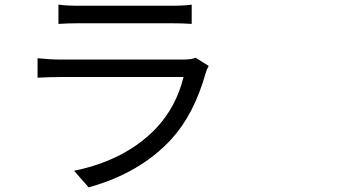

<svg xmlns="http://www.w3.org/2000/svg" viewBox="-20 -765 1540 826"><path d="M821.3 -516.6 877.9 -481.4Q869.1 -465.8 865.2 -452.1Q815.4 -274.4 718.8 -168Q584 -20.5 361.3 41L298.8 -30.3Q520.5 -76.2 651.4 -212.9Q738.3 -305.7 769.5 -433.6H239.3Q194.3 -433.6 141.6 -430.7V-514.6Q195.3 -508.8 239.3 -508.8H765.6Q806.6 -508.8 821.3 -516.6ZM231.4 -662.1V-745.1Q264.6 -740.2 321.3 -740.2H713.9Q774.4 -740.2 804.7 -745.1V-662.1Q767.6 -665 712.9 -665H321.3Q272.5 -665 231.4 -662.1Z"/></svg>

Font: Bpmf Zihi Sans Regular
Style: Regular
Weight: 400
Foundry: But Ko
Version: Version 1.320